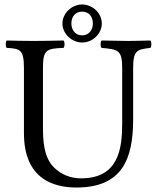

<svg xmlns="http://www.w3.org/2000/svg" viewBox="-20 -828 701 858"><path d="M347 -776C377 -776 395 -754 395 -723C395 -695 378 -670 347 -670C316 -670 299 -695 299 -723C299 -753 316 -776 347 -776ZM259 -723C259 -677 301 -638 347 -638C395 -638 435 -678 435 -723C435 -770 393 -808 347 -808C301 -808 259 -769 259 -723ZM172 -523C172 -606 187 -611 264 -614C270 -620 270 -641 264 -647C217 -646 168.4 -645 129 -645C90 -645 49 -646 10 -647C4 -641 4 -620 10 -614C70 -611 87 -606 87 -523V-233C87 -29 218.5 10 321 10C526 10 575 -117 575 -295V-523C575 -603.3 592 -607 652 -614C658 -620 658 -641 652 -647C614 -646 573.2 -645 550 -645C528.5 -645 480 -646 434 -647C428 -641 428 -620 434 -614C509 -607 526 -604 526 -523V-277C526 -165 511 -31 342 -31C294 -31 253.1 -49.1 223 -78C174 -125 172 -201 172 -266Z"/></svg>

Font: Libertinus Serif
Style: Regular
Weight: 400
Designer: Philipp H. Poll
Foundry: Khaled Hosny
Version: Version 6.2